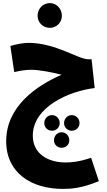

<svg xmlns="http://www.w3.org/2000/svg" viewBox="-20 -827 694 1241"><path d="M302 -647C346 -647 380 -682 380 -725C380 -770 346 -807 302 -807C257 -807 223 -770 223 -725C223 -682 257 -647 302 -647ZM386 394C442 394 510 389 619 344L569 193C487 220 441 223 403 223C293 223 192 169 192 50C192 -136 426 -238 592 -258L572 -444H550C486 -444 339 -550 164 -550C130 -550 90 -542 47 -530L72 -361C108 -370 149 -376 180 -376C235 -376 314 -360 378 -344C212 -271 20 -138 20 86C20 293 186 394 386 394ZM316 18C344 18 366 -4 366 -31C366 -60 344 -83 316 -83C288 -83 266 -60 266 -31C266 -4 288 18 316 18ZM444 18C472 18 494 -4 494 -31C494 -60 472 -83 444 -83C416 -83 394 -60 394 -31C394 -4 416 18 444 18ZM378 128C407 128 428 107 428 80C428 51 407 28 378 28C350 28 329 51 329 80C329 107 350 128 378 128Z"/></svg>

Font: Noto Sans Arabic ExtCond Blk
Style: Regular
Weight: 900
Width: 2
Designer: Monotype Design Team, Nadine Chahine, Nizar Qandah and Khaled Hosny
Foundry: Monotype Imaging Inc.
Version: Version 2.012